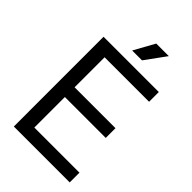

<svg xmlns="http://www.w3.org/2000/svg" viewBox="-260 -969 1059 1059"><g transform="rotate(45 269.5 -439.5)"><path d="M68 0V-700H499V-624H152V-390H471V-314H152V-76H504V0ZM233 -758 300 -879H398L310 -758Z"/></g></svg>

Font: Space Grotesk Frontify
Style: Regular
Weight: 400
Designer: Florian Karsten
Version: Version 2.000